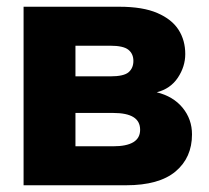

<svg xmlns="http://www.w3.org/2000/svg" viewBox="-20 -550 620 570"><path d="M50 0V-530H334.3Q404.2 -530 447.2 -511.3Q490.2 -492.7 510.1 -461.5Q530 -430.3 530 -389.6Q530 -352.5 508.1 -319.5Q486.2 -286.5 445.3 -276Q494.3 -264 522.2 -230Q550 -196 550 -151Q550 -82 501.2 -41Q452.3 0 354.3 0ZM204 -115.7H315.5Q355.8 -115.7 375.9 -127.9Q396 -140.1 396 -164.7Q396 -190 376.1 -202.3Q356.2 -214.7 315.5 -214.7H204ZM204 -323.3H307Q347.6 -323.3 361.8 -335.6Q376 -347.9 376 -369.2Q376 -390.4 361 -402.4Q346 -414.3 307 -414.3H204Z"/></svg>

Font: Golos Text
Style: Regular
Weight: 400
Designer: A.Korolkova, Vitaly Kuzmin
Foundry: ParaType Ltd
Version: Version 2.004